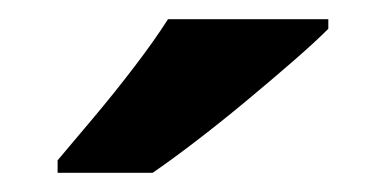

<svg xmlns="http://www.w3.org/2000/svg" viewBox="-20 -786 402 200"><path d="M322 -756Q308 -742 285 -722Q262 -702 235.5 -680Q209 -658 183.5 -638.5Q158 -619 139 -606H40V-619Q56 -638 77.5 -663.5Q99 -689 120 -716.5Q141 -744 155 -766H322Z"/></svg>

Font: Noto Sans Javanese
Style: Regular
Weight: 400
Designer: Monotype Design Team
Foundry: Monotype Imaging Inc.
Version: Version 2.004